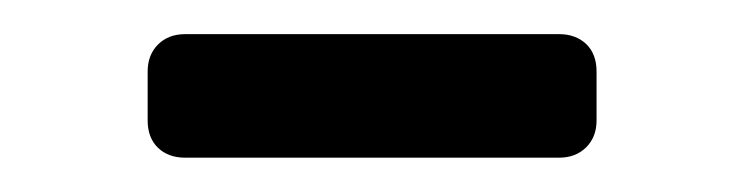

<svg xmlns="http://www.w3.org/2000/svg" viewBox="-20 -711 438 113"><path d="M66.9 -640.1V-668.9Q66.9 -678.7 73 -684.8Q79.1 -690.9 88.9 -690.9H309.1Q318.8 -690.9 325 -685.1Q331.1 -679.2 331.1 -668.9V-640.1Q331.1 -630.4 325 -624.3Q318.8 -618.2 309.1 -618.2H88.9Q79.1 -618.2 73 -624Q66.9 -629.9 66.9 -640.1Z"/></svg>

Font: Rubik AZ
Style: Regular
Weight: 400
Designer: Hubert and Fischer
Foundry: Hubert & Fischer
Version: Version 2.000